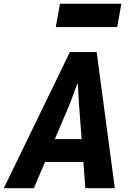

<svg xmlns="http://www.w3.org/2000/svg" viewBox="-58 -990 678 1010"><path d="M-38 0 309.5 -716H450.5L546 0H391L357.5 -442.5L351.5 -547.5H348L309 -442.5L120 0ZM88.5 -138 147.5 -258.5H443.5L463 -138ZM235.5 -847.5 257.5 -970.5H580.5L558.5 -847.5Z"/></svg>

Font: Google Sans Code
Style: Italic
Weight: 400
Italic angle: -10°
Monospace: yes
Designer: Google Sans Code Authors
Foundry: Google LLC
Version: Version 6.000